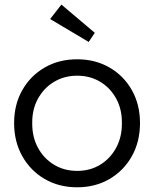

<svg xmlns="http://www.w3.org/2000/svg" viewBox="-20 -786 655 816"><path d="M308 10Q230.3 10 169.8 -25.3Q109.3 -60.7 74.7 -122.3Q40 -184 40 -263Q40 -341.7 74.7 -402.8Q109.3 -464 169.8 -499Q230.3 -534 308 -534Q385 -534 445.5 -499Q506 -464 540.5 -402.8Q575 -341.7 575 -263Q575 -184 540.5 -122.3Q506 -60.7 445.5 -25.3Q385 10 308 10ZM308 -59.7Q363.1 -59.7 406.2 -86.1Q449.2 -112.5 473.9 -158.5Q498.7 -204.6 498 -263Q498.7 -321.4 473.9 -366.8Q449.2 -412.2 406.2 -438.2Q363.1 -464.3 308 -464.3Q252.9 -464.3 209.3 -437.9Q165.8 -411.5 141.1 -366.1Q116.3 -320.7 117 -263Q116.3 -204.6 141.1 -158.5Q165.8 -112.5 209.3 -86.1Q252.9 -59.7 308 -59.7ZM357 -607.7 193.1 -705.1 240.9 -766.5 382.9 -646.5Z"/></svg>

Font: Lexend Medium
Style: Regular
Weight: 500
Designer: Bonnie Shaver-Troup, Thomas Jockin
Foundry: Lexend
Version: Version 1.005